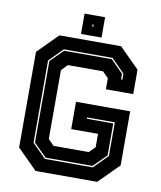

<svg xmlns="http://www.w3.org/2000/svg" viewBox="-90 -903 820 976"><g transform="rotate(10 319.5 -415.5)"><path d="M160.5 0 57.5 -103V-597L160.5 -700H478.5L581.5 -597V-471H440.5V-528L410 -558.5H228.5L198.5 -527V-171.5L228.5 -141.5H410L440.5 -172V-241H302V-382H581.5V-103L478.5 0ZM196.5 -68.5H443.5L514.5 -139.5V-313.5H371.5V-306.5H507.5V-141.5L441 -75.5H199L132.5 -141.5V-562.5L197.5 -627H443.5L507.5 -562.5V-533.5H514.5V-564.5L446 -634H195L125.5 -564.5V-139.5ZM267 -726V-831H373V-726ZM317 -771H321.5V-785H317Z"/></g></svg>

Font: Tourney ExtraBold
Style: Regular
Weight: 800
Designer: Tyler Finck
Foundry: Etcetera Type Co
Version: Version 1.015